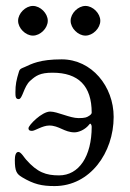

<svg xmlns="http://www.w3.org/2000/svg" viewBox="-20 -613 438 647"><path d="M91 -593C66 -593 41 -568 41 -543C41 -518 66 -493 91 -493C116 -493 141 -518 141 -543C141 -568 116 -593 91 -593ZM268 -593C243 -593 218 -568 218 -543C218 -518 243 -493 268 -493C293 -493 318 -518 318 -543C318 -568 293 -593 268 -593ZM82 -341C101 -358 115 -368 157 -368C244 -368 289 -324 289 -233C289 -229 283 -224 279 -222C273 -218 267 -215 245 -215C215 -215 174 -237 149 -237C121 -237 76 -191 76 -181C76 -173 82 -172 88 -172C98 -172 123 -190 146 -190C179 -190 197 -167 231 -167C244 -167 267 -175 282 -195C285 -199 289 -192 289 -186C289 -86 246 -22 179 -22C135 -22 106 -32 68 -75C63 -80 51 -101 42 -101C33 -101 30 -88 30 -74C30 -36 36 -27 54 -16C94 8 121 14 164 14C284 14 363 -99 363 -219C363 -322 289 -413 188 -413C114 -413 87 -398 63 -387C54 -383 47 -382 44 -372C35 -343 32 -328 32 -302C32 -289 32 -279 43 -279C56 -279 60 -322 82 -341Z"/></svg>

Font: EB Garamond 12
Style: Regular
Weight: 400
Version: Version 0.016+